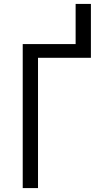

<svg xmlns="http://www.w3.org/2000/svg" viewBox="-20 -960 540 980"><path d="M96 0V-735H366V-940H444V-665H174V0Z"/></svg>

Font: Iosevka Curly
Style: Regular
Weight: 400
Monospace: yes
Designer: Belleve Invis
Foundry: Belleve Invis
Version: Version 22.1.2; ttfautohint (v1.8.4)